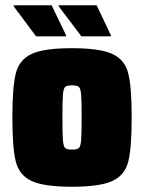

<svg xmlns="http://www.w3.org/2000/svg" viewBox="-20 -701 547 729"><path d="M27 -255Q27 -371 40 -422.5Q53 -474 99.5 -496Q146 -518 253 -518Q360 -518 407 -496Q454 -474 467 -422.5Q480 -371 480 -255Q480 -139 467 -87.5Q454 -36 407 -14Q360 8 253 8Q146 8 99.5 -14Q53 -36 40 -87.5Q27 -139 27 -255ZM290 -255Q290 -320 288 -342.5Q286 -365 279.5 -371Q273 -377 253 -377Q234 -377 227.5 -371Q221 -365 219 -342.5Q217 -320 217 -255Q217 -190 219 -167.5Q221 -145 227.5 -139Q234 -133 253 -133Q273 -133 279.5 -139Q286 -145 288 -167.5Q290 -190 290 -255ZM117 -563 32 -677V-681H176L231 -567V-563ZM289 -563 203 -677V-681H347L401 -567V-563Z"/></svg>

Font: Saira Semi Condensed Black
Style: Regular
Weight: 900
Width: 4
Designer: Hector Gatti with collaboration of the Omnibus-Type team
Foundry: Omnibus-Type
Version: Version 1.001; ttfautohint (v1.8)